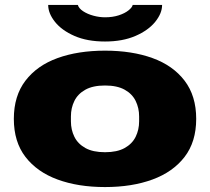

<svg xmlns="http://www.w3.org/2000/svg" viewBox="-20 -745 850 777"><path d="M405 12Q296 12 213 -18.5Q130 -49 83 -110Q36 -171 36 -264Q36 -357 83 -418.5Q130 -480 213 -510Q296 -540 405 -540Q514 -540 597 -510Q680 -480 727 -418.5Q774 -357 774 -264Q774 -171 727 -110Q680 -49 597 -18.5Q514 12 405 12ZM405 -129Q454 -129 484.5 -146Q515 -163 529 -191.5Q543 -220 543 -254V-274Q543 -308 529 -336.5Q515 -365 484.5 -382Q454 -399 405 -399Q356 -399 325.5 -382Q295 -365 281 -336.5Q267 -308 267 -274V-254Q267 -220 281 -191.5Q295 -163 325.5 -146Q356 -129 405 -129ZM405 -577Q333 -577 281.5 -599.5Q230 -622 202.5 -656.5Q175 -691 175 -725H295Q299 -711 316.5 -699.5Q334 -688 358 -681.5Q382 -675 405 -675Q436 -675 460.5 -683Q485 -691 500 -703Q515 -715 517 -725H636Q636 -691 608 -656.5Q580 -622 528 -599.5Q476 -577 405 -577Z"/></svg>

Font: Archivo Expanded Black
Style: Regular
Weight: 900
Width: 7
Designer: Hector Gatti
Foundry: Omnibus-Type
Version: Version 2.001